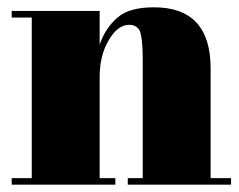

<svg xmlns="http://www.w3.org/2000/svg" viewBox="-20 -506 656 526"><path d="M12 -458C12 -458 67 -458 67 -458C67 -458 67 -18 67 -18C67 -18 12 -18 12 -18C12 -18 12 0 12 0C12 0 296 0 296 0C296 0 296 -18 296 -18C296 -18 253 -18 253 -18C253 -18 253 -294 253 -294C253 -294 253 -294 253 -294C253 -334 261 -368 278 -396C294 -424 313 -438 334 -438C334 -438 334 -438 334 -438C348 -438 358 -432 363 -421C368 -409 371 -383 371 -343C371 -343 371 -18 371 -18C371 -18 330 -18 330 -18C330 -18 330 0 330 0C330 0 613 0 613 0C613 0 613 -18 613 -18C613 -18 557 -18 557 -18C557 -18 557 -319 557 -319C557 -319 557 -319 557 -319C557 -430 505 -486 402 -486C402 -486 402 -486 402 -486C357 -486 324 -477 302 -458C280 -439 264 -415 253 -384C253 -384 253 -476 253 -476C253 -476 12 -476 12 -476C12 -476 12 -458 12 -458Z"/></svg>

Font: Abril Fatface Utterance
Style: Regular
Weight: 500
Designer: Veronika Burian, Jos Scaglione
Foundry: TypeTogether
Version: ""